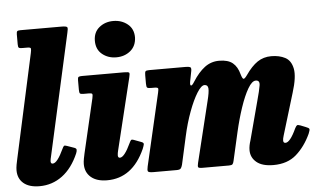

<svg xmlns="http://www.w3.org/2000/svg" viewBox="-56 -873 1636 979"><g transform="rotate(-5 762.0 -383.0)"><path d="M317.5 -746 179.5 -125.5Q178 -120.5 176.5 -112.2Q175 -104 175 -100.5Q175 -88 185 -88Q197 -88 211 -106Q225 -124 240.5 -157.5Q246 -169.5 249.8 -172.8Q253.5 -176 265 -171.5L300.5 -159Q311.5 -155.5 312.5 -148.8Q313.5 -142 308.5 -129.5Q276.5 -55.5 225 -17.2Q173.5 21 108.5 21Q55.5 21 26.8 -3.2Q-2 -27.5 -2 -70Q-2 -82 0.8 -98.2Q3.5 -114.5 6.5 -126L123 -660Q126.5 -676.5 125.2 -682.5Q124 -688.5 107 -688.5H82.5Q68 -688.5 64 -692Q60 -695.5 60 -709.5V-760.5Q60 -773 63.8 -776.5Q67.5 -780 80 -780H289.5Q316.5 -780 319.8 -773.8Q323 -767.5 317.5 -746Z M453.5 -692.5Q453.5 -736.5 483.5 -761Q513.5 -785.5 555.5 -785.5Q598 -785.5 628.5 -761Q659 -736.5 659 -692.5Q657.5 -648.5 627.8 -624Q598 -599.5 555.5 -599.5Q513.5 -599.5 483.5 -624Q453.5 -648.5 453.5 -692.5ZM612 -491.5 523 -126Q521.5 -121.5 520.2 -113Q519 -104.5 519 -101Q519 -88 529 -88Q540.5 -88 554.5 -105.8Q568.5 -123.5 583.5 -156Q589.5 -169 593.2 -172.8Q597 -176.5 609.5 -171.5L645.5 -158Q658 -153.5 656 -144.8Q654 -136 648.5 -122.5Q584 21 454.5 21Q401.5 21 372 -4Q342.5 -29 342.5 -71.5Q342.5 -83.5 345.5 -99.5Q348.5 -115.5 351 -126L415.5 -402.5Q419 -419 417 -423.8Q415 -428.5 399.5 -428.5H373Q358 -428.5 354.2 -432.5Q350.5 -436.5 350.5 -452V-500.5Q350.5 -514 355 -517Q359.5 -520 372.5 -520H587.5Q611 -520 614 -515.5Q617 -511 612 -491.5Z M716 -520H902.5Q919 -520 925.8 -516.8Q932.5 -513.5 930 -498L919.5 -444Q916 -425.5 921.8 -423.2Q927.5 -421 940 -441.5Q969 -487.5 1001.5 -512Q1034 -536.5 1075.5 -536.5Q1121 -536.5 1145 -516.8Q1169 -497 1179 -458Q1186 -434.5 1192 -433.8Q1198 -433 1211 -451.5Q1241 -495 1271.8 -515.8Q1302.5 -536.5 1342.5 -536.5Q1383.5 -536.5 1413.5 -520.8Q1443.5 -505 1451.8 -462.8Q1460 -420.5 1435 -341L1370.5 -128Q1365.5 -112 1365.5 -103Q1365.5 -90 1376.5 -90Q1400.5 -90 1432.5 -160Q1439 -172 1443 -174.2Q1447 -176.5 1459.5 -172L1486 -161.5Q1502.5 -155.5 1504.2 -150Q1506 -144.5 1498 -125.5Q1468.5 -62 1423.2 -22.2Q1378 17.5 1306 17.5Q1248.5 17.5 1219.5 -6.8Q1190.5 -31 1190.5 -68.5Q1190.5 -80.5 1193 -93.2Q1195.5 -106 1199 -116L1252 -315.5Q1266.5 -367.5 1270.5 -393.5Q1274.5 -419.5 1253 -419.5Q1233.5 -419.5 1212.5 -383.5Q1191.5 -347.5 1172 -289.5Q1152.5 -231.5 1137.5 -166L1104.5 -21Q1102 -9.5 1097.8 -4.8Q1093.5 0 1079.5 0H944Q924.5 0 922 -5.2Q919.5 -10.5 923.5 -27L999 -336Q1011 -383 1009.2 -401.2Q1007.5 -419.5 990.5 -419.5Q974 -419.5 952 -384.2Q930 -349 908.8 -291.8Q887.5 -234.5 873 -168.5L841 -24.5Q837.5 -11.5 832.5 -5.8Q827.5 0 811 0H693.5Q668.5 0 665 -6.2Q661.5 -12.5 666 -31.5L751.5 -401Q755.5 -418 753.8 -423.2Q752 -428.5 734 -428.5H718.5Q703 -428.5 698.5 -432Q694 -435.5 694 -453V-495Q694 -510.5 697.2 -515.2Q700.5 -520 716 -520Z"/></g></svg>

Font: Besley* Narrow Heavy
Style: Italic
Weight: 800
Width: 4
Italic angle: -13°
Designer: Owen Earl
Foundry: indestructible type*
Version: Version 3.000; ttfautohint (v1.8.3)